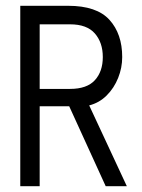

<svg xmlns="http://www.w3.org/2000/svg" viewBox="-20 -643 490 663"><path d="M50 0V-623H215Q314 -623 358 -574.5Q402 -526 402 -446Q402 -409 388 -374Q374 -339 348.5 -313.5Q323 -288 288 -279L418 0H345L219 -276H117V0ZM117 -336H222Q280 -336 307.5 -366Q335 -396 335 -446Q335 -496 307.5 -527.5Q280 -559 222 -559H117Z"/></svg>

Font: Inconsolata SemiCondensed
Style: Regular
Weight: 400
Width: 4
Monospace: yes
Designer: Raph Levien, Cyreal, Brenton Simpson
Foundry: Raph Levien, Cyreal, Google
Version: Version 3.001; ttfautohint (v1.8.2.53-6de2)